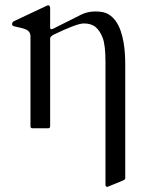

<svg xmlns="http://www.w3.org/2000/svg" viewBox="-20 -497 563 744"><path d="M158.7 -473.6Q164.6 -476.6 166 -476.6Q174.3 -476.6 174.3 -464.8V-388.7Q175.8 -383.8 178.2 -383.8Q180.7 -383.8 181.9 -384.3Q183.1 -384.8 186 -385.7L293 -439.5Q318.4 -452.6 350.1 -452.6Q381.8 -452.6 399.2 -442.4Q416.5 -432.1 428.5 -415.3Q440.4 -398.4 447.8 -376.7Q455.1 -355 459 -332Q465.3 -295.4 465.3 -247.1V194.3Q465.3 198.2 457.5 202.1L396.5 227.1Q388.7 227.1 388.7 219.2V-256.8Q388.7 -321.8 378.2 -349.6Q367.7 -377.4 350.8 -391.8Q334 -406.2 304.7 -406.2Q277.8 -406.2 187 -362.3Q174.8 -355 174.3 -348.6V-7.8Q174.3 0 166.5 0H106Q98.1 0 98.1 -7.8V-356.4Q98.1 -377 75.7 -384.8Q65.9 -388.2 54.7 -390.4Q43.5 -392.6 36.9 -394.5Q30.3 -396.5 28.6 -398.2Q26.9 -399.9 26.9 -403.8Q26.9 -411.1 34.2 -415Z"/></svg>

Font: Cardo-Italic
Style: Italic
Weight: 400
Italic angle: -12°
Designer: David J. Perry
Foundry: David J. Perry
Version: Version 0.991